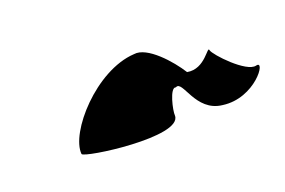

<svg xmlns="http://www.w3.org/2000/svg" viewBox="-38 -558 489 329"><g transform="rotate(-20 206.5 -393.5)"><path d="M74 -336C75 -328 247 -304 247 -343C246 -352 255 -392 265 -388C280 -397 282 -337 330 -332C387 -324 427 -381 407 -376C388 -371 343 -419 341 -428C340 -438 324 -400 292 -406C277 -430 242 -470 217 -466C146 -462 70 -376 74 -336Z"/></g></svg>

Font: Ampere
Style: UltCndIta
Weight: 400
Version: Version 1